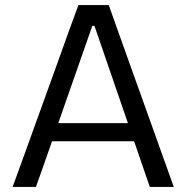

<svg xmlns="http://www.w3.org/2000/svg" viewBox="-20 -733 730 753"><path d="M29.5 0Q50.5 -57.5 73.5 -121Q96 -184.5 117 -241.5L205.5 -486.5Q229 -552.5 248.2 -605.8Q267.5 -659 287.5 -713H406.5Q426 -657.5 445 -605Q464 -552 487.5 -486L575.5 -240.5Q596.5 -181.5 618.8 -119.2Q641 -57 661.5 0H567.5Q552.5 -43.5 536.8 -89.2Q521 -135 506 -179H184Q168 -134.5 152.5 -89Q136.5 -43.5 121 0ZM211 -257Q210 -253.5 208.5 -250H481.5L480.5 -253.5L350.5 -631.5H342Z"/></svg>

Font: Heraclito
Style: Regular
Weight: 400
Designer: Kostas Bartsokas (font) & Cristiano Sobral (main changes)
Foundry: Kostas Bartsokas (font) & Cristiano Sobral (main changes)
Version: Version 1.00;July 8, 2020;FontCreator 13.0.0.2655 64-bit